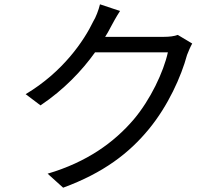

<svg xmlns="http://www.w3.org/2000/svg" viewBox="-20 -827 1040 891"><path d="M805 -665C789 -659 767 -656 740 -656H468C477 -670 485 -684 492 -698C502 -717 520 -750 537 -776L444 -807C438 -781 424 -745 413 -728C370 -638 272 -493 99 -390L168 -338C277 -411 361 -500 421 -584H759C739 -493 678 -364 600 -272C509 -166 384 -75 201 -21L273 44C461 -25 580 -117 671 -228C760 -336 821 -472 848 -572C854 -588 864 -611 872 -625Z"/></svg>

Font: Source Han Sans CN Regular
Style: Regular
Weight: 400
Designer: Ryoko NISHIZUKA (kana & ideographs); Paul D. Hunt (Latin, Greek & Cyrillic); Wenlong ZHANG (bopomofo); Sandoll Communica
Foundry: Adobe Systems Incorporated
Version: Version 1.004;PS 1.004;hotconv 1.0.82;makeotf.lib2.5.63406